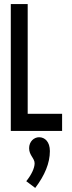

<svg xmlns="http://www.w3.org/2000/svg" viewBox="-20 -643 353 943"><path d="M33 0H285V-84H116V-623H33ZM153 280C200 218 225 158 225 99C225 54 201 31 172 31C147 31 123 52 123 85C123 120 150 134 150 159C150 183 134 216 109 247Z"/></svg>

Font: Inconsolata ExtraCondensed
Style: Bold
Weight: 700
Width: 2
Monospace: yes
Designer: Raph Levien, Cyreal, Brenton Simpson
Foundry: Raph Levien, Cyreal, Google
Version: Version 3.100